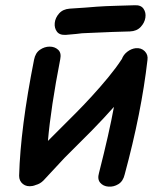

<svg xmlns="http://www.w3.org/2000/svg" viewBox="-20 -713 615 733"><path d="M104 -3Q110 -4 117 -7Q133 -11 146 -24L226 -110L330 -214Q376 -261 415 -305Q397 -206 358 -53Q351 -29 362.5 -15.5Q374 -2 394 -0.5Q414 1 432 -10Q450 -21 456 -47Q520 -283 543 -484Q546 -504 532.5 -517.5Q519 -531 498 -529Q481 -527 466 -515.5Q451 -504 445 -487L444 -486Q424 -455 393.5 -418Q363 -381 330 -345Q297 -309 270 -282L163 -175Q174 -302 210 -487Q215 -511 202 -523Q189 -535 169.5 -535Q150 -535 132.5 -523Q115 -511 110 -485Q58 -223 53 -42Q53 -22 67.5 -10.5Q82 1 104 -3ZM233 -580Q281 -584 293 -586Q299 -586 315 -587Q331 -588 350.5 -588.5Q370 -589 386 -590Q402 -591 409 -591L476 -593Q502 -594 517 -610Q532 -626 535 -645.5Q538 -665 528 -679.5Q518 -694 495 -693L427 -691Q401 -690 384 -689.5Q367 -689 350 -687.5Q333 -686 306 -684L246 -680Q220 -678 205.5 -661.5Q191 -645 189 -625.5Q187 -606 197.5 -592Q208 -578 233 -580Z"/></svg>

Font: Balsamiq Sans
Style: Italic
Weight: 400
Italic angle: -12°
Designer: Michael Angeles
Foundry: Balsamiq SRL
Version: Version 1.020; ttfautohint (v1.8.4.7-5d5b);gftools[0.9.26]